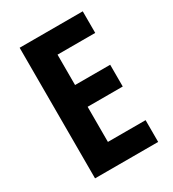

<svg xmlns="http://www.w3.org/2000/svg" viewBox="-174 -878 821 909"><g transform="rotate(-30 236.5 -423.0)"><path d="M421 -66V-185H215V-377H407V-496H215V-662H421V-780H76V-66Z"/></g></svg>

Font: Noto Sans Malayalam UI Condensed
Style: Bold
Weight: 700
Width: 3
Designer: Jelle Bosma - Monotype Design Team
Foundry: Monotype Imaging Inc.
Version: Version 2.104